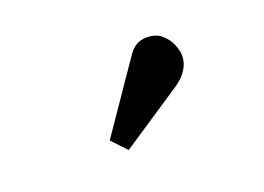

<svg xmlns="http://www.w3.org/2000/svg" viewBox="-49 -905 598 435"><g transform="rotate(-20 250.0 -688.0)"><path d="M201 -575 168 -610 277 -769Q289 -788 300.5 -794.5Q312 -801 326 -801Q348 -801 361.5 -789.5Q375 -778 381.5 -762.5Q388 -747 388 -734Q388 -718 378.5 -702.5Q369 -687 350 -674Z"/></g></svg>

Font: Literata 18pt
Style: Bold
Weight: 700
Designer: Latin by Veronika Burian and Jose Scaglione. Greek by Irene Vlachou. Cyrillic by Vera Evstafieva.
Foundry: TypeTogether
Version: Version 3.103;gftools[0.9.29]